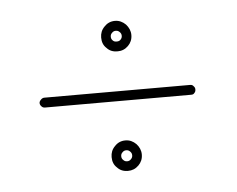

<svg xmlns="http://www.w3.org/2000/svg" viewBox="-33 -389 419 340"><g transform="rotate(-5 177.0 -218.5)"><path d="M182.1 -352.1C174.3 -352.1 168 -349.1 163.1 -343.8C157.7 -338.4 155.3 -332 155.3 -324.7C155.3 -316.9 157.7 -310.5 163.1 -305.7C168 -300.3 174.3 -297.9 182.1 -297.9C189.5 -297.9 195.8 -300.3 201.2 -305.7C206.1 -310.5 209 -316.9 209 -324.7C209 -332 206.1 -338.4 201.2 -343.8C195.8 -349.1 189.5 -352.1 182.1 -352.1ZM182.1 -334.5C185.1 -334.5 187 -333.5 189 -331.5C190.9 -329.6 191.9 -327.6 191.9 -324.7C191.9 -321.8 190.9 -319.8 189 -317.9C187 -315.9 185.1 -315.4 182.1 -315.4C179.2 -315.4 177.2 -315.9 175.3 -317.9C173.3 -319.8 172.4 -321.8 172.4 -324.7C172.4 -327.6 173.3 -329.6 175.3 -331.5C177.2 -333.5 179.2 -334.5 182.1 -334.5ZM46.4 -227.5H45.9C43.5 -227.5 41.5 -226.6 39.6 -224.6C37.6 -222.7 36.6 -220.7 36.6 -218.8C36.6 -216.3 37.6 -214.4 39.6 -212.4C41.5 -210.4 43.5 -210 45.9 -210H46.4H305.2C307.6 -210 309.6 -210.4 311 -212.4C313 -214.4 313.5 -216.3 313.5 -218.8C313.5 -220.7 313 -222.7 311 -224.6C309.6 -226.6 307.6 -227.5 305.2 -227.5ZM182.1 -139.6C174.3 -139.6 168 -136.7 163.1 -131.3C157.7 -126 155.3 -119.6 155.3 -112.3C155.3 -104.5 157.7 -98.1 163.1 -93.3C168 -87.9 174.3 -85.4 182.1 -85.4C189.5 -85.4 195.8 -87.9 201.2 -93.3C206.1 -98.1 209 -104.5 209 -112.3C209 -119.6 206.1 -126 201.2 -131.3C195.8 -136.7 189.5 -139.6 182.1 -139.6ZM182.1 -122.1C185.1 -122.1 187 -121.1 189 -119.1C190.9 -117.2 191.9 -115.2 191.9 -112.3C191.9 -109.4 190.9 -107.4 189 -105.5C187 -103.5 185.1 -102.5 182.1 -102.5C179.2 -102.5 177.2 -103.5 175.3 -105.5C173.3 -107.4 172.4 -109.4 172.4 -112.3C172.4 -115.2 173.3 -117.2 175.3 -119.1C177.2 -121.1 179.2 -122.1 182.1 -122.1Z"/></g></svg>

Font: Mill
Style: Thin
Weight: 100
Version: Version 001.000